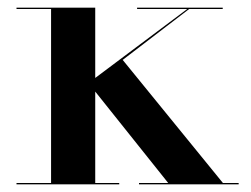

<svg xmlns="http://www.w3.org/2000/svg" viewBox="-20 -480 654 500"><path d="M23 -3.5V0H290.5V-3.5H228V-241.5L418 -3.5H342V0H601.5V-3.5H560.5L299.5 -324L472.5 -456.5H560V-460H337V-456.5H467.5L228 -277V-460H23V-456.5H113V-3.5Z"/></svg>

Font: Bodoni* 48pt Medium
Style: Regular
Weight: 500
Version: Version 2.3